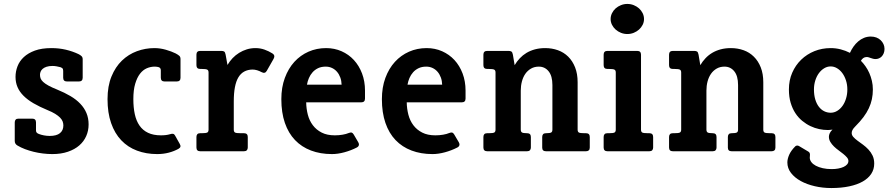

<svg xmlns="http://www.w3.org/2000/svg" viewBox="-20 -761 4482 966"><path d="M425.8 -134.8Q425.8 -103.5 413.8 -76.4Q401.9 -49.3 378.9 -29.3Q356 -9.3 321.8 2.4Q287.6 14.2 243.2 14.2Q219.7 14.2 195.8 11.2Q171.9 8.3 149.2 2.7Q126.5 -2.9 105.7 -10.7Q85 -18.6 67.9 -28.8Q54.2 -36.6 54.2 -51.8V-145Q54.2 -153.8 58.6 -158.9Q63 -164.1 73.2 -164.1H142.1Q161.1 -164.1 161.1 -145V-105Q161.1 -97.7 164.6 -93.8Q168 -89.8 175.8 -86.9Q187 -82.5 201.4 -79.8Q215.8 -77.1 230 -77.1Q264.6 -77.1 281.7 -91.1Q298.8 -105 298.8 -129.9Q298.8 -140.1 295.2 -149.9Q291.5 -159.7 282.2 -169.2Q272.9 -178.7 257.6 -188.2Q242.2 -197.8 219.2 -207Q179.2 -223.6 148.9 -241.2Q118.7 -258.8 98.4 -279.1Q78.1 -299.3 68.1 -322.8Q58.1 -346.2 58.1 -374Q58.1 -401.4 68.1 -427.5Q78.1 -453.6 99.9 -473.9Q121.6 -494.1 155.8 -506.6Q189.9 -519 238.8 -519Q276.9 -519 311 -511Q345.2 -502.9 375 -488.8Q384.8 -483.9 390.4 -478.3Q396 -472.7 396 -462.9V-370.1Q396 -351.1 377 -351.1H316.9Q297.9 -351.1 297.9 -370.1V-404.8Q297.9 -414.6 293.2 -418Q288.6 -421.4 284.2 -422.9Q276.4 -425.3 265.1 -427.2Q253.9 -429.2 245.1 -429.2Q226.1 -429.2 213.9 -425Q201.7 -420.9 194.3 -414.3Q187 -407.7 184.1 -399.9Q181.2 -392.1 181.2 -384.8Q181.2 -375 184.3 -366.5Q187.5 -357.9 196.8 -349.1Q206.1 -340.3 223.1 -330.8Q240.2 -321.3 268.1 -310.1Q305.2 -294.9 334.5 -277.6Q363.8 -260.3 384 -239Q404.3 -217.8 415 -192.1Q425.8 -166.5 425.8 -134.8Z M884.3 -37.1Q889.2 -28.8 887.7 -22.9Q886.2 -17.1 877.9 -12.2Q856 0 828.9 7.1Q801.8 14.2 771 14.2Q715.3 14.2 669.2 -3.2Q623 -20.5 590.1 -55.2Q557.1 -89.8 539.1 -141.6Q521 -193.4 521 -262.2Q521 -327.6 540.8 -376Q560.5 -424.3 593.5 -456.1Q626.5 -487.8 668.9 -503.4Q711.4 -519 756.8 -519Q785.6 -519 814.5 -510.7Q843.3 -502.4 863.8 -492.2Q876.5 -485.4 882.3 -480Q888.2 -474.6 888.2 -463.9V-369.6Q888.2 -351.1 869.1 -351.1H808.1Q789.1 -351.1 789.1 -370.1V-407.2Q789.1 -420.9 775.9 -423.8Q772 -424.8 767.1 -425.3Q762.2 -425.8 758.3 -425.8Q737.8 -425.8 718.5 -417.5Q699.2 -409.2 684.3 -389.9Q669.4 -370.6 660.2 -339.4Q650.9 -308.1 650.9 -262.2Q650.9 -220.2 658.2 -186.5Q665.5 -152.8 681.9 -129.2Q698.2 -105.5 724.9 -92.8Q751.5 -80.1 790 -80.1Q816.9 -80.1 835.9 -85.9Q845.2 -88.9 851.1 -87.6Q856.9 -86.4 860.8 -79.1Z M1226.6 -18.6Q1226.6 -10.3 1221.9 -5.1Q1217.3 0 1207.5 0H987.3Q968.3 0 968.3 -19V-71.8Q968.3 -80.6 972.7 -85.7Q977.1 -90.8 987.3 -90.8H995.6Q1016.1 -90.8 1022.7 -94.2Q1029.3 -97.7 1029.3 -108.9V-396Q1029.3 -407.2 1022.7 -410.6Q1016.1 -414.1 995.6 -414.1H987.3Q968.3 -414.1 968.3 -433.1V-485.8Q968.3 -504.9 987.3 -504.9H1093.3Q1103 -504.9 1107.9 -501.7Q1112.8 -498.5 1115.2 -485.8L1124.5 -434.1Q1135.3 -452.6 1150.1 -468.3Q1165 -483.9 1183.1 -495.1Q1201.2 -506.3 1221.9 -512.7Q1242.7 -519 1265.6 -519Q1289.1 -519 1310.5 -511.5Q1332 -503.9 1350.6 -492.2Q1366.2 -482.4 1356.4 -464.8L1322.3 -404.8Q1313.5 -388.7 1296.4 -397.9Q1285.6 -403.8 1273.7 -407.5Q1261.7 -411.1 1250.5 -411.1Q1202.1 -410.2 1179.2 -371.6Q1156.2 -333 1156.2 -251V-108.9Q1156.2 -97.7 1162.6 -94.2Q1168.9 -90.8 1189.9 -90.8H1207.5Q1226.6 -90.8 1226.6 -71.8Z M1698.7 -335Q1698.2 -354.5 1692.1 -371.1Q1686 -387.7 1675.5 -399.9Q1665 -412.1 1650.6 -418.9Q1636.2 -425.8 1618.7 -425.8Q1596.7 -425.8 1580.3 -418Q1564 -410.2 1552.5 -397.2Q1541 -384.3 1534.2 -368.2Q1527.3 -352.1 1524.4 -335ZM1782.7 -44.9Q1787.1 -37.6 1785.4 -30.5Q1783.7 -23.4 1775.4 -19Q1746.1 -3.9 1712.9 5.1Q1679.7 14.2 1650.4 14.2Q1591.8 14.2 1544.7 -3.7Q1497.6 -21.5 1464.4 -56.2Q1431.2 -90.8 1413.3 -142.6Q1395.5 -194.3 1395.5 -262.2Q1395.5 -321.3 1413.1 -368.9Q1430.7 -416.5 1460.9 -449.7Q1491.2 -482.9 1532.2 -501Q1573.2 -519 1620.6 -519Q1662.6 -519 1698.5 -503.2Q1734.4 -487.3 1760.5 -459Q1786.6 -430.7 1801.5 -391.4Q1816.4 -352.1 1816.4 -305.2V-265.1Q1816.4 -246.1 1797.4 -246.1H1520.5Q1521 -213.9 1528.8 -183.8Q1536.6 -153.8 1554 -130.9Q1571.3 -107.9 1598.4 -94Q1625.5 -80.1 1664.6 -80.1Q1685.1 -80.1 1703.4 -83.3Q1721.7 -86.4 1734.4 -91.8Q1744.1 -95.7 1749.5 -94Q1754.9 -92.3 1759.8 -84Z M2204.6 -335Q2204.1 -354.5 2198 -371.1Q2191.9 -387.7 2181.4 -399.9Q2170.9 -412.1 2156.5 -418.9Q2142.1 -425.8 2124.5 -425.8Q2102.5 -425.8 2086.2 -418Q2069.8 -410.2 2058.3 -397.2Q2046.9 -384.3 2040 -368.2Q2033.2 -352.1 2030.3 -335ZM2288.6 -44.9Q2293 -37.6 2291.3 -30.5Q2289.6 -23.4 2281.2 -19Q2252 -3.9 2218.8 5.1Q2185.5 14.2 2156.2 14.2Q2097.7 14.2 2050.5 -3.7Q2003.4 -21.5 1970.2 -56.2Q1937 -90.8 1919.2 -142.6Q1901.4 -194.3 1901.4 -262.2Q1901.4 -321.3 1918.9 -368.9Q1936.5 -416.5 1966.8 -449.7Q1997.1 -482.9 2038.1 -501Q2079.1 -519 2126.5 -519Q2168.5 -519 2204.3 -503.2Q2240.2 -487.3 2266.4 -459Q2292.5 -430.7 2307.4 -391.4Q2322.3 -352.1 2322.3 -305.2V-265.1Q2322.3 -246.1 2303.2 -246.1H2026.4Q2026.9 -213.9 2034.7 -183.8Q2042.5 -153.8 2059.8 -130.9Q2077.1 -107.9 2104.2 -94Q2131.3 -80.1 2170.4 -80.1Q2190.9 -80.1 2209.2 -83.3Q2227.5 -86.4 2240.2 -91.8Q2250 -95.7 2255.4 -94Q2260.7 -92.3 2265.6 -84Z M2947.3 -18.6Q2947.3 -8.8 2942.1 -4.4Q2937 0 2928.2 0H2727.1Q2708 0 2708 -18.1V-71.8Q2708 -80.6 2712.4 -85.7Q2716.8 -90.8 2727.1 -90.8H2728Q2747.1 -90.8 2753.2 -94.5Q2759.3 -98.1 2759.3 -108.9V-333Q2759.3 -378.9 2740.2 -402.3Q2721.2 -425.8 2690.9 -425.8Q2668.9 -425.8 2651.9 -416Q2634.8 -406.2 2623.3 -389.9Q2611.8 -373.5 2606 -351.6Q2600.1 -329.6 2600.1 -305.2V-108.9Q2600.1 -98.6 2606 -94.7Q2611.8 -90.8 2630.9 -90.8H2631.8Q2650.9 -90.8 2650.9 -71.8V-18.6Q2650.9 -10.3 2646.2 -5.1Q2641.6 0 2631.8 0H2431.2Q2412.1 0 2412.1 -19V-71.8Q2412.1 -80.6 2416.5 -85.7Q2420.9 -90.8 2431.2 -90.8H2439.5Q2460 -90.8 2466.6 -94.2Q2473.1 -97.7 2473.1 -108.9V-396Q2473.1 -407.2 2466.6 -410.6Q2460 -414.1 2439.5 -414.1H2431.2Q2412.1 -414.1 2412.1 -433.1V-485.8Q2412.1 -504.9 2431.2 -504.9H2538.1Q2547.9 -504.9 2553 -501.7Q2558.1 -498.5 2560.5 -485.8L2569.3 -433.1Q2580.1 -451.7 2595 -467.5Q2609.9 -483.4 2628.9 -494.9Q2647.9 -506.3 2671.6 -512.7Q2695.3 -519 2723.1 -519Q2757.3 -519 2787.1 -508.3Q2816.9 -497.6 2838.9 -475.8Q2860.8 -454.1 2873.5 -421.9Q2886.2 -389.6 2886.2 -347.2V-108.9Q2886.2 -97.7 2892.6 -94.2Q2898.9 -90.8 2919.9 -90.8H2928.2Q2947.3 -90.8 2947.3 -71.8Z M3220.2 -665Q3220.2 -649.9 3213.4 -636.2Q3206.5 -622.6 3195.1 -612.3Q3183.6 -602.1 3168.5 -595.9Q3153.3 -589.8 3136.2 -589.8Q3119.6 -589.8 3104.2 -595.9Q3088.9 -602.1 3077.4 -612.3Q3065.9 -622.6 3059.1 -636.2Q3052.2 -649.9 3052.2 -665Q3052.2 -680.7 3059.1 -694.6Q3065.9 -708.5 3077.4 -718.8Q3088.9 -729 3104.2 -735.1Q3119.6 -741.2 3136.2 -741.2Q3153.3 -741.2 3168.5 -735.1Q3183.6 -729 3195.1 -718.8Q3206.5 -708.5 3213.4 -694.6Q3220.2 -680.7 3220.2 -665ZM3266.1 -18.6Q3266.1 -10.3 3261.5 -5.1Q3256.8 0 3247.1 0H3036.1Q3017.1 0 3017.1 -19V-71.8Q3017.1 -80.6 3021.5 -85.7Q3025.9 -90.8 3036.1 -90.8H3044.4Q3064.9 -90.8 3071.5 -94.2Q3078.1 -97.7 3078.1 -108.9V-396Q3078.1 -407.2 3071.5 -410.6Q3064.9 -414.1 3044.4 -414.1H3036.1Q3017.1 -414.1 3017.1 -433.1V-485.8Q3017.1 -504.9 3036.1 -504.9H3186Q3205.1 -504.9 3205.1 -485.8V-108.9Q3205.1 -97.7 3211.4 -94.2Q3217.8 -90.8 3238.8 -90.8H3247.1Q3266.1 -90.8 3266.1 -71.8Z M3881.3 -18.6Q3881.3 -8.8 3876.2 -4.4Q3871.1 0 3862.3 0H3661.1Q3642.1 0 3642.1 -18.1V-71.8Q3642.1 -80.6 3646.5 -85.7Q3650.9 -90.8 3661.1 -90.8H3662.1Q3681.2 -90.8 3687.3 -94.5Q3693.4 -98.1 3693.4 -108.9V-333Q3693.4 -378.9 3674.3 -402.3Q3655.3 -425.8 3625 -425.8Q3603 -425.8 3585.9 -416Q3568.8 -406.2 3557.4 -389.9Q3545.9 -373.5 3540 -351.6Q3534.2 -329.6 3534.2 -305.2V-108.9Q3534.2 -98.6 3540 -94.7Q3545.9 -90.8 3564.9 -90.8H3565.9Q3585 -90.8 3585 -71.8V-18.6Q3585 -10.3 3580.3 -5.1Q3575.7 0 3565.9 0H3365.2Q3346.2 0 3346.2 -19V-71.8Q3346.2 -80.6 3350.6 -85.7Q3355 -90.8 3365.2 -90.8H3373.5Q3394 -90.8 3400.6 -94.2Q3407.2 -97.7 3407.2 -108.9V-396Q3407.2 -407.2 3400.6 -410.6Q3394 -414.1 3373.5 -414.1H3365.2Q3346.2 -414.1 3346.2 -433.1V-485.8Q3346.2 -504.9 3365.2 -504.9H3472.2Q3481.9 -504.9 3487.1 -501.7Q3492.2 -498.5 3494.6 -485.8L3503.4 -433.1Q3514.2 -451.7 3529.1 -467.5Q3543.9 -483.4 3563 -494.9Q3582 -506.3 3605.7 -512.7Q3629.4 -519 3657.2 -519Q3691.4 -519 3721.2 -508.3Q3751 -497.6 3772.9 -475.8Q3794.9 -454.1 3807.6 -421.9Q3820.3 -389.6 3820.3 -347.2V-108.9Q3820.3 -97.7 3826.7 -94.2Q3833 -90.8 3854 -90.8H3862.3Q3881.3 -90.8 3881.3 -71.8Z M4243.2 -311Q4243.2 -335.4 4236.3 -356.4Q4229.5 -377.4 4218 -393.1Q4206.5 -408.7 4191.4 -417.7Q4176.3 -426.8 4159.2 -426.8Q4142.1 -426.8 4126.7 -417.5Q4111.3 -408.2 4099.9 -392.6Q4088.4 -377 4081.8 -355.7Q4075.2 -334.5 4075.2 -311Q4075.2 -282.7 4081.8 -260.7Q4088.4 -238.8 4099.9 -223.9Q4111.3 -209 4126.7 -201.4Q4142.1 -193.8 4159.2 -193.8Q4176.8 -193.8 4192.1 -203.1Q4207.5 -212.4 4219 -228.5Q4230.5 -244.6 4236.8 -265.9Q4243.2 -287.1 4243.2 -311ZM4378.4 62Q4378.4 90.8 4363.5 113.5Q4348.6 136.2 4320.8 152.1Q4293 168 4252.9 176.5Q4212.9 185.1 4162.6 185.1Q4119.1 185.1 4079.1 175.8Q4039.1 166.5 4008.5 149.7Q3978 132.8 3959.7 109.1Q3941.4 85.4 3941.4 56.2Q3941.4 39.1 3950.4 18.1Q3959.5 -2.9 3981.4 -24.9Q3984.4 -27.8 3989.7 -28.6Q3995.1 -29.3 4000.5 -25.9L4047.4 2Q4055.2 6.8 4055.2 17.1Q4055.2 21 4054.7 24.9Q4054.2 28.8 4054.2 32.2Q4054.2 43.9 4062 54.4Q4069.8 64.9 4084.5 72.8Q4099.1 80.6 4119.4 85.2Q4139.6 89.8 4164.6 89.8Q4182.1 89.8 4197.5 86.9Q4212.9 84 4224.1 78.9Q4235.4 73.7 4241.9 66.2Q4248.5 58.6 4248.5 48.8Q4248.5 39.6 4241.2 31Q4233.9 22.5 4223.1 13.7Q4212.4 4.9 4199.5 -4.4Q4186.5 -13.7 4175.8 -24.2Q4165 -34.7 4157.7 -46.9Q4150.4 -59.1 4150.4 -73.2Q4150.4 -81.5 4154.8 -91.1Q4159.2 -100.6 4168.5 -108.9Q4159.2 -107.4 4152.8 -107.2Q4146.5 -106.9 4143.6 -106.9Q4123.5 -106.9 4101.3 -111.6Q4079.1 -116.2 4057.6 -126.5Q4036.1 -136.7 4016.4 -152.8Q3996.6 -168.9 3981.7 -191.7Q3966.8 -214.4 3958 -243.9Q3949.2 -273.4 3949.2 -311Q3949.2 -356.9 3965.8 -395Q3982.4 -433.1 4011 -460.7Q4039.6 -488.3 4077.6 -503.7Q4115.7 -519 4159.2 -519Q4185.1 -519 4209.7 -512.7Q4234.4 -506.3 4256.3 -495.1Q4263.7 -511.7 4274.2 -526.6Q4284.7 -541.5 4297.9 -552.7Q4311 -564 4327.1 -570.6Q4343.3 -577.1 4361.3 -577.1Q4376.5 -577.1 4389.2 -572.3Q4401.9 -567.4 4410.9 -558.8Q4419.9 -550.3 4425 -539.1Q4430.2 -527.8 4430.2 -515.1Q4430.2 -502.9 4426.3 -493.2Q4422.4 -483.4 4416.3 -477.1Q4410.2 -470.7 4402.1 -467.3Q4394 -463.9 4385.3 -463.9Q4377.9 -463.9 4372.1 -465.6Q4366.2 -467.3 4361.1 -469Q4356 -470.7 4351.1 -472.4Q4346.2 -474.1 4340.3 -474.1Q4330.6 -474.1 4323.2 -468.8Q4315.9 -463.4 4311.5 -455.1Q4323.7 -442.9 4334.7 -427.2Q4345.7 -411.6 4353.8 -393.3Q4361.8 -375 4366.7 -354.2Q4371.6 -333.5 4371.6 -311Q4371.6 -285.2 4366.7 -262Q4361.8 -238.8 4351.3 -216.3Q4340.8 -193.8 4324 -171.4Q4307.1 -148.9 4283.2 -125Q4272.9 -114.7 4269 -106.9Q4265.1 -99.1 4265.1 -91.8Q4265.1 -81.1 4273.4 -71.8Q4281.7 -62.5 4294.4 -53.2Q4307.1 -43.9 4321.8 -33.2Q4336.4 -22.5 4349.1 -9Q4361.8 4.4 4370.1 21.7Q4378.4 39.1 4378.4 62Z"/></svg>

Font: New Telegraph
Style: Bold
Weight: 700
Designer: Frank Baranowski
Foundry: Frank Baranowski
Version: Version 3.001